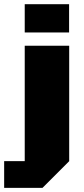

<svg xmlns="http://www.w3.org/2000/svg" viewBox="-69 -741 408 934"><path d="M-48.8 43H51.3V-518.6H267.6V43L137.7 172.9H-48.8ZM51.3 -720.7H267.1V-583H51.3Z"/></svg>

Font: Black Ops One
Style: Regular
Weight: 400
Designer: James Grieshaber
Foundry: James Grieshaber
Version: Version 1.002